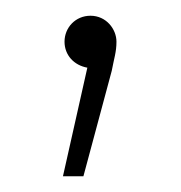

<svg xmlns="http://www.w3.org/2000/svg" viewBox="-20 -83 230 244"><path d="M95 -63C76 -63 62 -48 62 -30C62 -13 74 0 91 3L60 141H86L122 7C125 -9 128 -17 128 -30C128 -46 115 -63 95 -63Z"/></svg>

Font: Talent ExtraLight
Style: Regular
Weight: 200
Designer: Mike Powis
Version: Version 1.001;hotconv 1.0.109;makeotfexe 2.5.65596